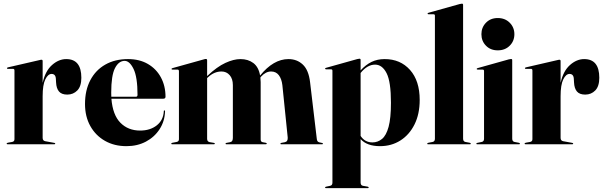

<svg xmlns="http://www.w3.org/2000/svg" viewBox="-20 -768 3216 1022"><path d="M207 -443V-327Q221 -390 256.8 -421.8Q292.5 -453.5 332.5 -453.5Q413 -453.5 413 -354Q413 -308.5 391.5 -286.5Q370 -264.5 338 -264.5Q308 -264.5 294 -281Q280 -297.5 278.5 -329L277.5 -346Q277 -374.5 254.5 -374.5Q235.5 -374.5 221.2 -345.5Q207 -316.5 207 -256V-34Q207 -19.5 220 -16.5L269 -7.5Q274 -6.5 274 -3.5Q274 0 268.5 0H21Q15.5 0 15.5 -3.5Q15.5 -7 22.5 -8.5L45 -12.5Q57 -15 57 -27V-392.5Q57 -401.5 49.5 -401.5H21.5Q17 -401.5 17 -405Q17 -408 22.5 -409.5L189.5 -448Q193.5 -449 196 -449.5Q198.5 -450 201 -450Q207 -450 207 -443Z M861 -253Q861 -242.5 848.5 -242.5H573Q580 -156 621 -114.5Q662 -73 726 -73Q779.5 -73 814.8 -101Q850 -129 852 -177Q852 -180.5 855 -180.5Q858.5 -180.5 858.5 -176Q857 -123 829.8 -80.8Q802.5 -38.5 756.8 -14.2Q711 10 653 10Q588.5 10 538.8 -18.2Q489 -46.5 460.8 -97Q432.5 -147.5 432.5 -214.5Q432.5 -287.5 460.8 -341.2Q489 -395 540.5 -424.2Q592 -453.5 661.5 -453.5Q722.5 -453.5 767.2 -427.5Q812 -401.5 836.5 -356Q861 -310.5 861 -253ZM572 -275Q572 -263.5 572.5 -253H703.5Q712 -253 712 -263Q712 -357.5 691 -400.8Q670 -444 643.5 -444Q612 -444 592 -405.2Q572 -366.5 572 -275Z M1082.5 -447V-363L1083 -363.5Q1135.5 -413 1179.8 -433.2Q1224 -453.5 1260 -453.5Q1300.5 -453.5 1328.5 -432.5Q1356.5 -411.5 1364.5 -366Q1435.5 -453.5 1515.5 -453.5Q1561 -453.5 1592 -424.2Q1623 -395 1630.5 -330.5L1666.5 -27Q1668 -13.5 1679 -10.5L1694.5 -7Q1699 -6 1699 -3.5Q1699 0 1694.5 0H1476.5Q1472.5 0 1472.5 -3.5Q1472.5 -6 1477.5 -7.5L1496 -11Q1513 -14.5 1511.5 -36L1483 -315Q1479 -348.5 1464 -368Q1449 -387.5 1423 -387.5Q1394.5 -387.5 1369.5 -360L1366 -355.5Q1367.5 -344 1367.5 -331V-25.5Q1367.5 -13 1378.5 -11L1394.5 -8Q1400 -6.5 1400 -3.5Q1400 0 1393 0H1184.5Q1180.5 0 1180.5 -3.5Q1180.5 -6.5 1185.5 -7.5L1204.5 -11Q1213.5 -13 1216.5 -19.2Q1219.5 -25.5 1219.5 -34.5V-315Q1219.5 -348.5 1202.5 -368Q1185.5 -387.5 1159 -387.5Q1120.5 -387.5 1088 -357.5L1082.5 -352.5V-29Q1082.5 -14.5 1095.5 -11.5L1118.5 -7.5Q1123.5 -6.5 1123.5 -3.5Q1123.5 0 1118 0H896.5Q891.5 0 891.5 -3.5Q891.5 -6.5 897.5 -8L920.5 -12.5Q932.5 -15 932.5 -27V-388.5Q932.5 -397.5 925.5 -397.5H897.5Q893 -397.5 893 -401Q893 -404 898.5 -405.5L1065 -452Q1069 -453.5 1071.5 -453.8Q1074 -454 1076.5 -454Q1082.5 -454 1082.5 -447Z M1899.5 -449V-393.5Q1927 -423.5 1957.8 -438.5Q1988.5 -453.5 2027.5 -453.5Q2111 -453.5 2162.5 -395.8Q2214 -338 2214 -236Q2214 -161 2186.5 -105.8Q2159 -50.5 2111.2 -20.2Q2063.5 10 2002.5 10Q1933.5 10 1899.5 -27.5V203.5Q1899.5 218.5 1911.5 221L1937 225.5Q1942.5 227 1942.5 230Q1942.5 233.5 1938 233.5H1714.5Q1710.5 233.5 1710.5 230Q1710.5 226.5 1716.5 225.5L1737.5 221Q1749.5 218.5 1749.5 204V-391.5Q1749.5 -399 1742 -399H1716Q1710.5 -399 1710.5 -403Q1710.5 -405.5 1715.5 -407L1881.5 -453.5Q1890.5 -455.5 1893.5 -455.5Q1899.5 -455.5 1899.5 -449ZM1976.5 -424Q1935 -424 1899.5 -379.5V-44.5Q1922 -10 1962.5 -10Q1991 -10 2013.5 -28.5Q2036 -47 2048.5 -93Q2061 -139 2061 -221.5Q2061 -333 2037.8 -378.5Q2014.5 -424 1976.5 -424Z M2445 -742V-30Q2445 -15 2457 -12.5L2480.5 -8Q2486 -6.5 2486 -3.5Q2486 0 2481.5 0H2258Q2254 0 2254 -3.5Q2254 -6.5 2260 -8L2283 -12.5Q2295 -15 2295 -29.5V-685Q2295 -692 2287.5 -692H2261.5Q2256 -692 2256 -696Q2256 -698.5 2261 -700L2427 -746.5Q2436 -748.5 2439 -748.5Q2445 -748.5 2445 -742Z M2629.5 -500Q2591 -500 2566.8 -524.8Q2542.5 -549.5 2542.5 -586Q2542.5 -622 2566.8 -647Q2591 -672 2629.5 -672Q2668.5 -672 2693.2 -647Q2718 -622 2718 -586Q2718 -549.5 2693.2 -524.8Q2668.5 -500 2629.5 -500ZM2706.5 -447.5V-30Q2706.5 -15 2718.5 -12.5L2742 -8Q2747.5 -6.5 2747.5 -3.5Q2747.5 0 2743 0H2519.5Q2515.5 0 2515.5 -3.5Q2515.5 -6.5 2520.5 -7.5L2544.5 -12.5Q2556.5 -15 2556.5 -29.5V-390Q2556.5 -397.5 2549 -397.5H2523Q2517.5 -397.5 2517.5 -401.5Q2517.5 -404 2522.5 -405.5L2688.5 -452Q2697.5 -454 2700.5 -454Q2706.5 -454 2706.5 -447.5Z M2964 -443V-327Q2978 -390 3013.8 -421.8Q3049.5 -453.5 3089.5 -453.5Q3170 -453.5 3170 -354Q3170 -308.5 3148.5 -286.5Q3127 -264.5 3095 -264.5Q3065 -264.5 3051 -281Q3037 -297.5 3035.5 -329L3034.5 -346Q3034 -374.5 3011.5 -374.5Q2992.5 -374.5 2978.2 -345.5Q2964 -316.5 2964 -256V-34Q2964 -19.5 2977 -16.5L3026 -7.5Q3031 -6.5 3031 -3.5Q3031 0 3025.5 0H2778Q2772.5 0 2772.5 -3.5Q2772.5 -7 2779.5 -8.5L2802 -12.5Q2814 -15 2814 -27V-392.5Q2814 -401.5 2806.5 -401.5H2778.5Q2774 -401.5 2774 -405Q2774 -408 2779.5 -409.5L2946.5 -448Q2950.5 -449 2953 -449.5Q2955.5 -450 2958 -450Q2964 -450 2964 -443Z"/></svg>

Font: Fraunces 144pt
Style: Bold
Weight: 700
Version: Version 1.000;[b76b70a41]